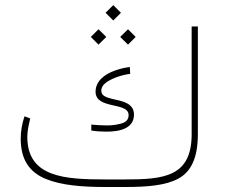

<svg xmlns="http://www.w3.org/2000/svg" viewBox="-20 -749 901 769"><path d="M402.8 -30.3C236.8 -30.3 89.4 -39.6 89.4 -201.2C89.4 -225.1 95.2 -249.5 101.1 -274.4L78.1 -283.2C67.9 -252.9 63 -222.7 63 -192.9C63 -107.4 100.1 -58.6 162.6 -32.7C224.6 -6.8 308.6 0 402.8 0H480C571.8 0 644.5 -6.3 695.3 -34.2C745.6 -62 772.5 -116.7 772.5 -212.9V-643.1H747.6V-211.4C747.6 -40.5 635.7 -30.3 480 -30.3ZM345.7 -226.1C365.7 -223.1 386.2 -221.7 406.2 -221.7C462.9 -221.7 516.6 -235.8 516.6 -290C516.6 -307.6 509.3 -320.3 499 -328.6C462.9 -356.9 385.7 -346.7 385.7 -385.3C385.7 -398.4 392.6 -409.7 406.2 -419.4C419.9 -428.7 436 -436.5 454.1 -442.4C472.2 -448.2 488.3 -451.7 501.5 -453.1L500 -480.5C481 -478.5 460.9 -473.6 439.9 -466.3C397 -450.7 362.8 -423.3 362.8 -381.8C362.8 -309.1 495.1 -342.3 495.1 -288.1C495.1 -271 485.8 -260.3 467.8 -254.9C449.7 -249.5 429.7 -246.6 407.7 -246.6C385.7 -246.6 362.8 -248.5 345.7 -250ZM402.8 -697.8 433.6 -667 464.4 -697.8 433.6 -728.5ZM461.4 -601.1 492.7 -570.3 523.4 -601.1 492.7 -631.8ZM343.8 -601.1 374.5 -570.3 405.8 -601.1 374.5 -631.8Z"/></svg>

Font: Vazirmatn Thin
Style: Regular
Weight: 100
Designer: Saber Rastikerdar
Foundry: Saber Rastikerdar
Version: Version 33.003